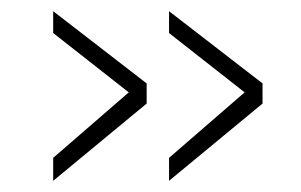

<svg xmlns="http://www.w3.org/2000/svg" viewBox="-20 -419 537 343"><path d="M75 -137V-96L242 -234V-270L75 -399V-360L210 -254ZM282 -137V-96L449 -234V-270L282 -399V-360L417 -254Z"/></svg>

Font: RazerF5 Thin
Style: Regular
Weight: 250
Foundry: Razer Inc.
Version: Version 2